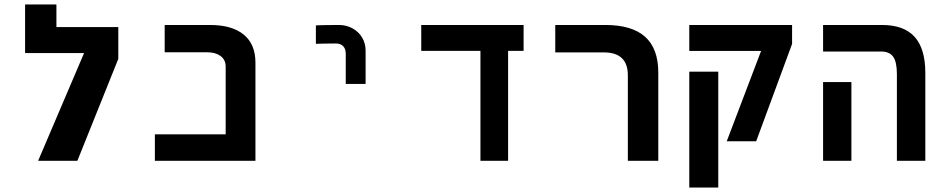

<svg xmlns="http://www.w3.org/2000/svg" viewBox="-20 -721 4240 861"><path d="M510.5 -599.5V-457L327 0H151L357 -483H92.5V-701H233V-599.5Z M674.5 -118.5H992V-422Q992 -453 969.2 -469.8Q946.5 -486.5 910 -486.5H718.5V-609H922Q1020 -609 1072.8 -566Q1125.5 -523 1125.5 -440V0H674.5Z M1500 -609Q1478.5 -609 1442.2 -608.5Q1406 -608 1396.5 -607V-524.5Q1403.5 -525 1434.5 -525.5Q1465.5 -526 1486 -526Q1507 -526 1518.8 -514Q1530.5 -502 1530.5 -479V-344.5H1619.5V-494Q1619.5 -526.5 1603.8 -552.8Q1588 -579 1560.5 -594Q1533 -609 1500 -609Z M2134.5 -493H1869V-609H2328V-493H2258.5V0H2134.5Z M2688 -486H2470V-609H2694.5Q2814 -609 2873 -556Q2932 -503 2932 -395.5V0H2795.5V-383Q2795.5 -486 2688 -486Z M3393 -492.5H3071V-609H3532V-524L3371 -87.5H3239ZM3071 -399.5H3201V120H3071Z M3930.5 -490H3671V-609H3935.5Q4033.5 -609 4081.5 -555.8Q4129.5 -502.5 4129.5 -394.5V0H4002V-388.5Q4002 -443.5 3985.2 -466.8Q3968.5 -490 3930.5 -490ZM3671 -353H3798V0H3671Z"/></svg>

Font: JuliaMono
Style: Bold
Weight: 700
Monospace: yes
Designer: cormullion
Foundry: corm
Version: Version 0.055; ttfautohint (v1.8.4)